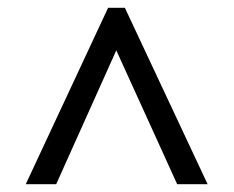

<svg xmlns="http://www.w3.org/2000/svg" viewBox="-20 -734 599 492"><path d="M46 -262H124L278 -605L434 -262H512L300 -714H257Z"/></svg>

Font: Noto Serif Test
Style: Bold
Weight: 700
Version: Version 1.000